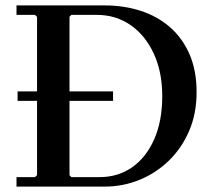

<svg xmlns="http://www.w3.org/2000/svg" viewBox="-20 -690 792 710"><path d="M41 0V-35H109L117 -42V-628L109 -635H41V-670H367Q438 -670 500 -650Q562 -630 608.5 -589.5Q655 -549 681 -489Q707 -429 707 -349Q707 -270 679.5 -206Q652 -142 604.5 -96Q557 -50 496 -25Q435 0 367 0ZM45 -317V-352H398V-317ZM244 -35H348Q416 -35 468 -71Q520 -107 550 -174.5Q580 -242 580 -335Q580 -424 548.5 -492Q517 -560 462.5 -597.5Q408 -635 338 -635H244L237 -628V-42Z"/></svg>

Font: Brygada 1918 SemiBold
Style: Regular
Weight: 600
Designer: Mateusz Machalski | Borys Kosmynka | Przemek Hoffer
Foundry: NIEPODLEGLA 2018
Version: Version 3.006